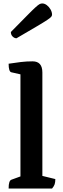

<svg xmlns="http://www.w3.org/2000/svg" viewBox="-20 -1088 362 1108"><path d="M29.8 0Q29.8 -24.2 33.8 -36Q37.8 -47.9 45.8 -50.9L109 -73.9L98 -58.6V-671.3L110 -656.3L45.3 -670.9Q29.8 -674.8 29.8 -720.3Q67.8 -726.2 100.5 -730.1Q133.2 -734 168.1 -734Q224.5 -734 224.5 -669.7V-61.9L212.5 -75.8L299.3 -54.6Q299.3 -36.4 295.4 -24.6Q291.4 -12.9 280.4 0ZM75.1 -867.1Q63.5 -867.1 53.1 -877Q42.7 -886.9 42.7 -903.3Q101.4 -962.7 134.4 -996.4Q167.4 -1030.1 184 -1045.1Q200.6 -1060.2 208.4 -1064.2Q216.3 -1068.1 223.6 -1068.1Q237.2 -1068.1 250.3 -1058.2Q263.3 -1048.3 271.8 -1033.3Q280.3 -1018.3 280.3 -1003.2Q280.3 -997.3 275.6 -991.2Q270.9 -985.1 251.9 -972.4Q232.9 -959.7 191.1 -935.1Q149.3 -910.5 75.1 -867.1Z"/></svg>

Font: Petrona
Style: Regular
Weight: 400
Designer: Ringo R. Seeber
Foundry: Ringo R. Seeber
Version: Version 2.001; ttfautohint (v1.8.3)